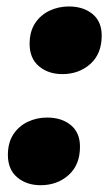

<svg xmlns="http://www.w3.org/2000/svg" viewBox="-20 -545 338 579"><path d="M102.5 13.5Q60 13.5 31.9 -10.2Q3.8 -34 3.8 -77.7Q3.8 -114.5 20.1 -139.6Q36.5 -164.7 63.6 -177.6Q90.7 -190.5 122 -190.5Q166 -190.5 193.6 -167.7Q221.2 -145 221.2 -102.7Q221.2 -47.7 186.9 -17.1Q152.5 13.5 102.5 13.5ZM168 -321.5Q125.5 -321.5 97.4 -345.3Q69.3 -369 69.3 -412.7Q69.3 -449.5 85.6 -474.6Q102 -499.7 129.1 -512.6Q156.2 -525.5 187.5 -525.5Q231.5 -525.5 259.1 -502.7Q286.7 -480 286.7 -437.7Q286.7 -382.8 252.4 -352.1Q218 -321.5 168 -321.5Z"/></svg>

Font: Savate ExtraLight
Style: Italic
Weight: 200
Italic angle: -11°
Designer: Max Esnée
Foundry: Plomb Type
Version: Version 2.000